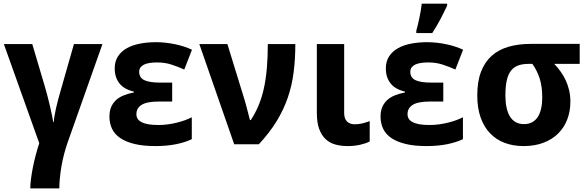

<svg xmlns="http://www.w3.org/2000/svg" viewBox="-20 -786 3198 1046"><path d="M348.1 -8.8Q337.4 21.5 328.9 54.7Q320.3 87.9 314.7 120.6Q309.1 153.3 306.2 184.1Q303.2 214.8 303.2 240.2H145Q145 219.7 148.7 190.2Q152.3 160.6 158.9 127.2Q165.5 93.8 174.6 59.3Q183.6 24.9 193.8 -5.9L1 -545.9H155.8L227.1 -305.2Q232.9 -285.2 239.7 -258.8Q246.6 -232.4 252.7 -206.1Q258.8 -179.7 263.4 -157Q268.1 -134.3 270 -121.1H272.9Q273.9 -136.7 277.3 -157Q280.8 -177.2 286.1 -200.4Q291.5 -223.6 298.1 -248.5Q304.7 -273.4 312 -297.9L382.8 -545.9H538.1Z M918 -335.9V-232.9H847.2Q780.8 -232.9 752 -215.1Q723.1 -197.3 723.1 -164.1Q723.1 -150.4 729.5 -139.6Q735.8 -128.9 750.2 -121.1Q764.6 -113.3 787.4 -109.1Q810.1 -105 842.3 -105Q870.1 -105 896 -108.6Q921.9 -112.3 945.3 -118.2Q968.8 -124 989 -131.6Q1009.3 -139.2 1024.9 -147V-27.8Q989.7 -10.7 939.7 -0.5Q889.6 9.8 826.2 9.8Q760.3 9.8 712.9 -1.7Q665.5 -13.2 635 -33.9Q604.5 -54.7 590.3 -84.5Q576.2 -114.3 576.2 -150.9Q576.2 -181.2 585.7 -203.1Q595.2 -225.1 612.5 -241Q629.9 -256.8 654.5 -266.6Q679.2 -276.4 709 -282.2V-287.1Q656.2 -299.3 630.6 -331.8Q605 -364.3 605 -413.1Q605 -452.1 622.8 -479.2Q640.6 -506.3 671.1 -523.4Q701.7 -540.5 742.4 -548.3Q783.2 -556.2 829.1 -556.2Q855.5 -556.2 882.3 -553.2Q909.2 -550.3 934.6 -544.9Q960 -539.6 983.2 -532Q1006.3 -524.4 1025.9 -515.1L983.9 -407.2Q951.7 -421.9 915.3 -433.8Q878.9 -445.8 836.9 -445.8Q814.5 -445.8 796.1 -443.1Q777.8 -440.4 765.1 -434.3Q752.4 -428.2 745.4 -418.7Q738.3 -409.2 738.3 -395Q738.3 -362.8 766.1 -349.4Q793.9 -335.9 854 -335.9Z M1065.9 -545.9H1218.8L1312 -243.2Q1315.4 -231.9 1319.6 -216.8Q1323.7 -201.7 1327.6 -186.3Q1331.5 -170.9 1335.4 -156.5Q1339.4 -142.1 1341.8 -131.8H1346.2Q1371.1 -169.4 1388.9 -212.2Q1406.7 -254.9 1417.7 -305.2Q1428.7 -355.5 1433.8 -415Q1439 -474.6 1439 -545.9H1588.9Q1588.9 -464.8 1579.8 -393.1Q1570.8 -321.3 1548.1 -254.9Q1525.4 -188.5 1487.1 -125.7Q1448.7 -63 1390.1 0H1255.9Z M1855 -545.9V-170.9Q1855 -139.2 1870.6 -124Q1886.2 -108.9 1912.1 -108.9Q1934.1 -108.9 1953.9 -113.8Q1973.6 -118.7 1994.1 -126V-15.1Q1972.7 -4.4 1941.7 2.7Q1910.6 9.8 1874 9.8Q1838.4 9.8 1807.6 1.5Q1776.9 -6.8 1754.4 -27.6Q1731.9 -48.3 1719 -83.3Q1706.1 -118.2 1706.1 -170.9V-545.9Z M2395 -335.9V-232.9H2324.2Q2257.8 -232.9 2229 -215.1Q2200.2 -197.3 2200.2 -164.1Q2200.2 -150.4 2206.5 -139.6Q2212.9 -128.9 2227.3 -121.1Q2241.7 -113.3 2264.4 -109.1Q2287.1 -105 2319.3 -105Q2347.2 -105 2373 -108.6Q2398.9 -112.3 2422.4 -118.2Q2445.8 -124 2466.1 -131.6Q2486.3 -139.2 2502 -147V-27.8Q2466.8 -10.7 2416.7 -0.5Q2366.7 9.8 2303.2 9.8Q2237.3 9.8 2189.9 -1.7Q2142.6 -13.2 2112.1 -33.9Q2081.5 -54.7 2067.4 -84.5Q2053.2 -114.3 2053.2 -150.9Q2053.2 -181.2 2062.7 -203.1Q2072.3 -225.1 2089.6 -241Q2106.9 -256.8 2131.6 -266.6Q2156.2 -276.4 2186 -282.2V-287.1Q2133.3 -299.3 2107.7 -331.8Q2082 -364.3 2082 -413.1Q2082 -452.1 2099.9 -479.2Q2117.7 -506.3 2148.2 -523.4Q2178.7 -540.5 2219.5 -548.3Q2260.3 -556.2 2306.2 -556.2Q2332.5 -556.2 2359.4 -553.2Q2386.2 -550.3 2411.6 -544.9Q2437 -539.6 2460.2 -532Q2483.4 -524.4 2502.9 -515.1L2460.9 -407.2Q2428.7 -421.9 2392.3 -433.8Q2356 -445.8 2314 -445.8Q2291.5 -445.8 2273.2 -443.1Q2254.9 -440.4 2242.2 -434.3Q2229.5 -428.2 2222.4 -418.7Q2215.3 -409.2 2215.3 -395Q2215.3 -362.8 2243.2 -349.4Q2271 -335.9 2331.1 -335.9ZM2248 -619.1Q2252.4 -633.8 2256.8 -652.6Q2261.2 -671.4 2265.4 -691.2Q2269.5 -710.9 2272.7 -730.5Q2275.9 -750 2277.8 -766.1H2416V-755.9Q2400.9 -722.7 2380.9 -684.3Q2360.8 -646 2335 -606H2248Z M3087.4 -231.9Q3087.4 -180.7 3070.8 -136.5Q3054.2 -92.3 3022 -59.8Q2989.7 -27.3 2942.1 -8.8Q2894.5 9.8 2832 9.8Q2775.4 9.8 2729 -7.8Q2682.6 -25.4 2649.4 -60.3Q2616.2 -95.2 2598.1 -146.7Q2580.1 -198.2 2580.1 -266.1Q2580.1 -341.3 2600.3 -394.5Q2620.6 -447.8 2658.4 -481.7Q2696.3 -515.6 2750.2 -531.2Q2804.2 -546.9 2872.1 -546.9H3138.2V-438H2999.5Q3017.6 -418.9 3033.4 -397.2Q3049.3 -375.5 3061.3 -350.1Q3073.2 -324.7 3080.3 -295.4Q3087.4 -266.1 3087.4 -231.9ZM2733.4 -266.1Q2733.4 -231 2739.3 -202.1Q2745.1 -173.3 2757.3 -152.8Q2769.5 -132.3 2788.6 -121.1Q2807.6 -109.9 2834.5 -109.9Q2860.8 -109.9 2879.6 -120.4Q2898.4 -130.9 2910.4 -149.9Q2922.4 -168.9 2928.2 -195.6Q2934.1 -222.2 2934.1 -254.9Q2934.1 -314.9 2920.2 -358.2Q2906.2 -401.4 2880.4 -438H2859.4Q2826.7 -438 2802.7 -429.2Q2778.8 -420.4 2763.4 -400.4Q2748 -380.4 2740.7 -347.4Q2733.4 -314.5 2733.4 -266.1Z"/></svg>

Font: Droid Sans
Style: Bold
Weight: 700
Foundry: Ascender Corporation
Version: Version 1.00 build 112